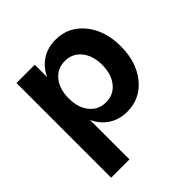

<svg xmlns="http://www.w3.org/2000/svg" viewBox="-190 -660 1004 1004"><g transform="rotate(-45 312.0 -158.0)"><path d="M370.1 16.1Q312 16.1 268.3 -12.2Q224.6 -40.5 201.2 -91.8V200.2H65.9V-500H201.2V-408.2Q224.6 -459.5 268.3 -487.8Q312 -516.1 370.1 -516.1Q465.8 -516.1 526.9 -441.4Q587.9 -366.7 587.9 -250Q587.9 -133.3 526.9 -58.6Q465.8 16.1 370.1 16.1ZM236.3 -139.2Q270.5 -97.2 326.2 -97.2Q381.8 -97.2 416 -139.2Q450.2 -181.2 450.2 -250Q450.2 -318.8 416 -360.8Q381.8 -402.8 326.2 -402.8Q270.5 -402.8 236.3 -360.8Q202.1 -318.8 202.1 -250Q202.1 -181.2 236.3 -139.2Z"/></g></svg>

Font: Uncut Sans
Style: Bold
Weight: 700
Designer: Kasper Nordkvist
Foundry: UNCUT.wtf
Version: Version 1.304;Glyphs 3.2 (3246)